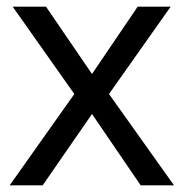

<svg xmlns="http://www.w3.org/2000/svg" viewBox="-20 -556 551 576"><path d="M9 0 203 -274 18 -536H118L256 -334L393 -536H492L307 -274L502 0H402L256 -214L108 0Z"/></svg>

Font: Noto Sans Historical
Style: Regular
Weight: 400
Designer: Monotype Design Team
Foundry: Monotype Imaging Inc.
Version: Version 2.013; ttfautohint (v1.8.4.7-5d5b)